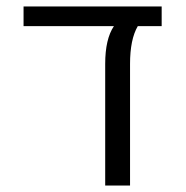

<svg xmlns="http://www.w3.org/2000/svg" viewBox="-20 -575 576 595"><path d="M306 -377Q306 -454 333 -494H53V-555H481V-494H407Q383 -453 383 -377V0H306Z"/></svg>

Font: Assistant-zap
Style: zap
Weight: 400
Designer: Hebrew By Ben Nathan, Latin by Paul Hunt
Version: Version 2.001